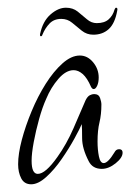

<svg xmlns="http://www.w3.org/2000/svg" viewBox="-20 -486 338 498"><path d="M61 -8Q43 -8 35 -23.5Q27 -39 27 -60Q27 -87 36.5 -123Q46 -159 62 -197.5Q78 -236 98.5 -268.5Q119 -301 142 -321.5Q165 -342 187 -342Q207 -342 221.5 -324.5Q236 -307 236 -285Q236 -272 232 -263.5Q228 -255 223 -255Q219 -255 216 -261Q206 -284 194.5 -294Q183 -304 171 -304Q151 -304 131.5 -281.5Q112 -259 100 -230Q90 -208 81.5 -177.5Q73 -147 67.5 -117.5Q62 -88 62 -69Q62 -35 78 -35Q98 -35 129 -79Q152 -111 170.5 -153Q189 -195 202 -226Q207 -236 213 -239Q219 -242 224 -242Q236 -242 239.5 -232Q243 -222 243 -215Q243 -189 238 -168.5Q233 -148 233 -119Q233 -98 236.5 -80.5Q240 -63 249 -63Q260 -63 277 -91Q281 -99 289 -99Q298 -99 298 -90Q298 -77 280 -62.5Q262 -48 244 -48Q220 -48 210 -68Q193 -101 193 -127.5Q193 -154 192 -164Q187 -152 173 -126.5Q159 -101 140 -73.5Q121 -46 100 -27Q79 -8 61 -8ZM90 -396Q89 -392 86 -392Q83 -392 84 -398Q91 -431 111 -448.5Q131 -466 151 -466Q169 -466 181.5 -456Q194 -446 205.5 -436Q217 -426 231 -426Q251 -426 262 -436Q273 -446 277 -461Q279 -466 281 -466Q286 -466 284 -458Q278 -425 262 -410.5Q246 -396 222 -396Q205 -396 192 -406.5Q179 -417 167 -427Q155 -437 139 -437Q120 -437 108.5 -425Q97 -413 90 -396Z"/></svg>

Font: Inspiration
Style: Regular
Weight: 400
Designer: Robert E. Leuschke
Foundry: Robert E. Leuschke
Version: Version 2.010; ttfautohint (v1.8.3)